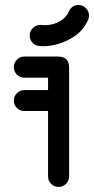

<svg xmlns="http://www.w3.org/2000/svg" viewBox="-20 -743 374 764"><path d="M77 -434Q59.5 -434 47.2 -446.2Q35 -458.5 35 -476Q35 -492.8 47.2 -505.4Q59.5 -518 77 -518H210.8Q255 -518 255 -473.8V-41.2Q255 -23.8 242.8 -11.5Q230.5 0.8 213 0.8Q195.5 0.8 183.4 -11.5Q171.2 -23.8 171.2 -41.2V-434ZM77 -301.2Q59.5 -301.2 47.2 -313.5Q35 -325.8 35 -342.5Q35 -360 47.2 -372.2Q59.5 -384.5 77 -384.5H213Q230.5 -384.5 242.8 -372.2Q255 -360 255 -342.5Q255 -325.8 242.8 -313.5Q230.5 -301.2 213 -301.2ZM253.5 -696.5Q258.5 -709.2 270 -716.8Q281.5 -724.2 295.8 -723.2Q312.5 -721.5 323.9 -708.4Q335.2 -695.2 334.2 -677.8Q333.5 -674.8 332.8 -671.6Q332 -668.5 331.2 -665.5Q314.2 -625.5 279.8 -601.1Q245.2 -576.8 206.1 -566.6Q167 -556.5 137 -560Q119.5 -561 108.1 -574.5Q96.8 -588 98.5 -605.2Q99.5 -622 112.9 -633.4Q126.2 -644.8 143.8 -643.8Q163.5 -641 185.6 -645.8Q207.8 -650.5 226.1 -663.4Q244.5 -676.2 253.5 -696.5Z"/></svg>

Font: Libertine-Super Thin
Style: Regular
Weight: 100
Designer: Bastien Sozeau
Foundry: NBR — Bastien Sozeau
Version: Version 2.003;gftools[0.9.33]